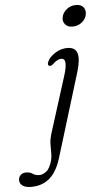

<svg xmlns="http://www.w3.org/2000/svg" viewBox="-182 -724 551 1013"><g transform="rotate(-5 94.0 -217.0)"><path d="M232.5 -573Q207 -573 193.8 -588.5Q180.5 -604 184.5 -625.5Q188.5 -650 210 -667.5Q231.5 -685 260.5 -685Q286.5 -685 299 -669.5Q311.5 -654 307.5 -631Q303.5 -607 282.2 -590Q261 -573 232.5 -573ZM236 -330.5 100.5 112Q78.5 183.5 39.2 217Q0 250.5 -59 250.5Q-89 250.5 -104.2 239Q-119.5 227.5 -119.5 210Q-119.5 194.5 -109 183.5Q-98.5 172.5 -79 172.5Q-58.5 172.5 -44.8 182.2Q-31 192 -9.5 192Q8 192 27.2 177.2Q46.5 162.5 58 119.5Q63 100 62.2 79Q61.5 58 62.2 33Q63 8 73 -24L166.5 -320Q194.5 -409 158 -409Q137.5 -409 113.5 -385.5Q101.5 -374.5 92.5 -377.5Q80.5 -381.5 89 -400.5Q99.5 -424 129.8 -443.5Q160 -463 194.5 -463Q237 -463 246.8 -430.2Q256.5 -397.5 236 -330.5Z"/></g></svg>

Font: Fraunces 9pt Soft Light
Style: Italic
Weight: 300
Italic angle: -16°
Version: Version 1.000;[0bf87f6ff]